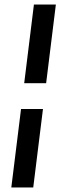

<svg xmlns="http://www.w3.org/2000/svg" viewBox="-20 -713 278 849"><path d="M130 -693H227L184 -345H87ZM73 -231H170L127 116H30Z"/></svg>

Font: Rasa
Style: Bold Italic
Weight: 700
Italic angle: -7.10001°
Designer: Anna Giedrys (Yrsa+Rasa design), David Brezina (Yrsa art-direction, Rasa art-direction, design)
Foundry: Rosetta Type Foundry
Version: Version 2.004